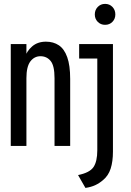

<svg xmlns="http://www.w3.org/2000/svg" viewBox="-20 -732 656 963"><path d="M408.5 210.5 371.5 146Q429.5 134.5 448.8 106.2Q468 78 468 21.5V-438.5H377V-511H546.5V29Q546.5 78 535 113.8Q523.5 149.5 496.5 171.5Q478.5 187 457.5 196.8Q436.5 206.5 408.5 210.5ZM507 -607.5Q485 -607.5 470.2 -622.5Q455.5 -637.5 455.5 -659.5Q455.5 -682 470.2 -697.2Q485 -712.5 507 -712.5Q529.5 -712.5 544 -697.2Q558.5 -682 558.5 -659.5Q558.5 -637.5 544 -622.5Q529.5 -607.5 507 -607.5ZM34 0V-511H112.5V-440L105 -443Q113.5 -475 141 -499Q168.5 -523 210.5 -523Q248 -523 275.2 -504.8Q302.5 -486.5 317.2 -445.2Q332 -404 332 -336V0H253.5V-339.5Q253.5 -402.5 234 -426.2Q214.5 -450 183 -450Q152 -450 132.2 -423.8Q112.5 -397.5 112.5 -340V0Z"/></svg>

Font: Overpass Mono
Style: Regular
Weight: 400
Designer: Delve Withrington, Dave Bailey
Foundry: Delve Fonts LLC
Version: Version 4.000